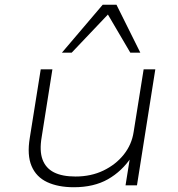

<svg xmlns="http://www.w3.org/2000/svg" viewBox="-20 -778 747 806"><path d="M290 8Q224 8 178 -13.5Q132 -35 112.5 -81Q93 -127 105 -199L151 -487H200L155 -203Q145 -145 158.5 -108.5Q172 -72 206.5 -54.5Q241 -37 297 -37Q362 -37 414 -62Q466 -87 499.5 -129Q533 -171 541 -224L583 -487H632L555 0H507L526 -119H532Q492 -59 433 -25.5Q374 8 290 8ZM240 -557 411 -758H469L569 -557H527L433 -717L281 -557Z"/></svg>

Font: Nunito Sans 10pt Expanded ExtraLight
Style: Italic
Weight: 250
Width: 7
Italic angle: -9°
Designer: Vernon Adams
Foundry: Vernon Adams
Version: Version 3.101;gftools[0.9.27]